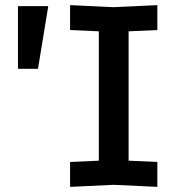

<svg xmlns="http://www.w3.org/2000/svg" viewBox="-20 -724 678 748"><path d="M50 -456V-700H168L128 -456ZM253 4V-93L365 -98V-602L253 -607V-704L423 -696L593 -704V-607L481 -602V-98L593 -93V4L423 -4Z"/></svg>

Font: Tektur Medium
Style: Regular
Weight: 500
Designer: Adam Jagosz
Foundry: Adam Jagosz
Version: Version 1.005;gftools[0.9.30]